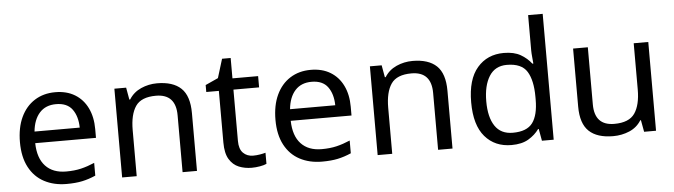

<svg xmlns="http://www.w3.org/2000/svg" viewBox="-48 -953 4053 1155"><g transform="rotate(-5 1979.0 -375.0)"><path d="M292 -546Q361 -546 410.5 -516Q460 -486 486.5 -431.5Q513 -377 513 -304V-251H146Q148 -160 192.5 -112.5Q237 -65 317 -65Q368 -65 407.5 -74.5Q447 -84 489 -102V-25Q448 -7 408 1.5Q368 10 313 10Q237 10 178.5 -21Q120 -52 87.5 -113.5Q55 -175 55 -264Q55 -352 84.5 -415Q114 -478 167.5 -512Q221 -546 292 -546ZM291 -474Q228 -474 191.5 -433.5Q155 -393 148 -321H421Q420 -389 389 -431.5Q358 -474 291 -474Z M907 -546Q1003 -546 1052 -499.5Q1101 -453 1101 -349V0H1014V-343Q1014 -472 894 -472Q805 -472 771 -422Q737 -372 737 -278V0H649V-536H720L733 -463H738Q764 -505 810 -525.5Q856 -546 907 -546Z M1446 -62Q1466 -62 1487 -65.5Q1508 -69 1521 -73V-6Q1507 1 1481 5.5Q1455 10 1431 10Q1389 10 1353.5 -4.5Q1318 -19 1296 -55Q1274 -91 1274 -156V-468H1198V-510L1275 -545L1310 -659H1362V-536H1517V-468H1362V-158Q1362 -109 1385.5 -85.5Q1409 -62 1446 -62Z M1835 -546Q1904 -546 1953.5 -516Q2003 -486 2029.5 -431.5Q2056 -377 2056 -304V-251H1689Q1691 -160 1735.5 -112.5Q1780 -65 1860 -65Q1911 -65 1950.5 -74.5Q1990 -84 2032 -102V-25Q1991 -7 1951 1.5Q1911 10 1856 10Q1780 10 1721.5 -21Q1663 -52 1630.5 -113.5Q1598 -175 1598 -264Q1598 -352 1627.5 -415Q1657 -478 1710.5 -512Q1764 -546 1835 -546ZM1834 -474Q1771 -474 1734.5 -433.5Q1698 -393 1691 -321H1964Q1963 -389 1932 -431.5Q1901 -474 1834 -474Z M2450 -546Q2546 -546 2595 -499.5Q2644 -453 2644 -349V0H2557V-343Q2557 -472 2437 -472Q2348 -472 2314 -422Q2280 -372 2280 -278V0H2192V-536H2263L2276 -463H2281Q2307 -505 2353 -525.5Q2399 -546 2450 -546Z M3000 10Q2900 10 2840 -59.5Q2780 -129 2780 -267Q2780 -405 2840.5 -475.5Q2901 -546 3001 -546Q3063 -546 3102.5 -523Q3142 -500 3167 -467H3173Q3172 -480 3169.5 -505.5Q3167 -531 3167 -546V-760H3255V0H3184L3171 -72H3167Q3143 -38 3103 -14Q3063 10 3000 10ZM3014 -63Q3099 -63 3133.5 -109.5Q3168 -156 3168 -250V-266Q3168 -366 3135 -419.5Q3102 -473 3013 -473Q2942 -473 2906.5 -416.5Q2871 -360 2871 -265Q2871 -169 2906.5 -116Q2942 -63 3014 -63Z M3873 -536V0H3801L3788 -71H3784Q3758 -29 3712 -9.5Q3666 10 3614 10Q3517 10 3468 -36.5Q3419 -83 3419 -185V-536H3508V-191Q3508 -63 3627 -63Q3716 -63 3750.5 -113Q3785 -163 3785 -257V-536Z"/></g></svg>

Font: Noto Sans Deseret
Style: Regular
Weight: 400
Designer: Monotype Design Team
Foundry: Monotype Imaging Inc.
Version: Version 2.001; ttfautohint (v1.8.4.7-5d5b)